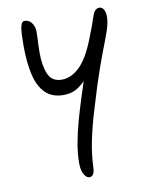

<svg xmlns="http://www.w3.org/2000/svg" viewBox="-85 -559 679 883"><g transform="rotate(-10 254.0 -117.0)"><path d="M261 263Q252 263 243.5 254Q235 245 230 229.5Q225 214 225 193Q225 147 234 97.5Q243 48 257 -2Q271 -52 286 -99Q301 -146 314 -186Q327 -226 333 -256L368 -252Q348 -222 326 -194Q304 -166 276 -148Q248 -130 210 -130Q156 -130 124.5 -161.5Q93 -193 80 -250.5Q67 -308 67 -385Q67 -410 68 -436Q69 -462 74 -479.5Q79 -497 91 -497Q106 -497 116 -488.5Q126 -480 131.5 -467Q137 -454 137 -439Q137 -426 136.5 -412Q136 -398 135 -381Q134 -364 134 -342Q134 -281 150.5 -241Q167 -201 214 -201Q258 -201 297.5 -239Q337 -277 371 -365Q397 -431 407.5 -464Q418 -497 440 -497Q453 -497 460.5 -484Q468 -471 468 -451Q468 -422 455.5 -386Q443 -350 421 -293.5Q399 -237 369 -145Q351 -87 332.5 -25.5Q314 36 301 98.5Q288 161 286 222Q285 244 278.5 253.5Q272 263 261 263Z"/></g></svg>

Font: Shantell Sans Light
Style: Regular
Weight: 300
Designer: Stephen Nixon, Anya Danilova, Shantell Martin
Foundry: Arrow Type
Version: Version 1.011;[c5ecc13dd]